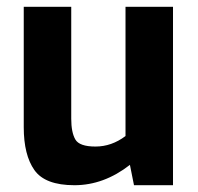

<svg xmlns="http://www.w3.org/2000/svg" viewBox="-20 -533 583 566"><path d="M363 -47Q286 13 199.5 13Q113 13 81.5 -31.5Q50 -76 50 -158V-513H190V-183Q190 -143 202 -122Q214 -101 261.5 -101Q309 -101 350 -132V-513H490V13H375Z"/></svg>

Font: Rambla
Style: Bold
Weight: 700
Designer: Martin Sommaruga
Foundry: Martin Sommaruga
Version: Version 1.001